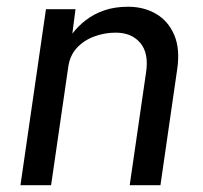

<svg xmlns="http://www.w3.org/2000/svg" viewBox="-20 -544 597 564"><path d="M40.1 0 115 -517H201.8L192.5 -445.2Q209 -466.9 232.2 -484.9Q255.4 -502.8 286.1 -513.5Q316.9 -524.2 356.1 -524.2Q403 -524.2 438.8 -503.1Q474.6 -482 492 -440.9Q509.4 -399.8 500.4 -339.8L451.3 0H361L409 -330.9Q417.6 -387.7 392.1 -417.9Q366.5 -448.1 319.9 -448.1Q287.2 -448.1 257 -436.9Q226.7 -425.8 205.9 -403.5Q185.2 -381.1 180.5 -347.3L130.1 0Z"/></svg>

Font: Public Sans Thin
Style: Italic
Weight: 100
Italic angle: -8°
Designer: The Public Sans project authors (U.S. Web Design System). Libre Franklin designed by Pablo Impallari and Rodrigo Fuenzal
Version: Version 2.000